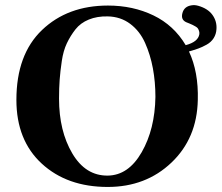

<svg xmlns="http://www.w3.org/2000/svg" viewBox="-20 -728 878 761"><path d="M764 -332Q761 -180 659.5 -83.5Q558 13 407 13Q246 13 145.5 -79.5Q45 -172 45 -332Q45 -512 146.5 -609Q248 -706 408 -706Q507 -706 588 -667Q669 -628 716 -549Q765 -562 770 -592Q771 -599 769 -605Q767 -611 764.5 -615Q762 -619 755 -623Q748 -627 744 -629Q740 -631 730.5 -635Q721 -639 718 -640Q696 -650 703 -676Q710 -703 740 -707Q752 -709 766 -705Q804 -694 822 -669Q840 -644 838 -613Q837 -593 827 -577Q817 -561 799 -551Q781 -541 765.5 -535.5Q750 -530 729 -524Q767 -443 764 -332ZM596 -344Q596 -403 586 -457Q576 -511 555 -558Q534 -605 496 -633.5Q458 -662 407 -663Q365 -664 332 -650.5Q299 -637 279 -611.5Q259 -586 245 -556.5Q231 -527 225 -486.5Q219 -446 216.5 -412.5Q214 -379 214 -337Q214 -209 266.5 -120Q319 -31 407 -32Q489 -33 541.5 -124.5Q594 -216 596 -344Z"/></svg>

Font: GFS Artemisia
Style: Bold
Weight: 700
Designer: Designed by Takis Katsoulidis.
Foundry: Designed by Takis Katsoulidis.
Version: Version 1.0